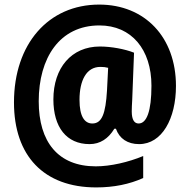

<svg xmlns="http://www.w3.org/2000/svg" viewBox="-20 -739 829 838"><path d="M748 -364C748 -577 612 -719 413 -719C191 -719 41 -547 41 -292C41 -59 171 79 400 79C477 79 545 65 605 38V-58C540 -31 462 -13 398 -13C234 -13 149 -119 149 -297C149 -486 240 -628 414 -628C554 -628 641 -523 641 -365C641 -253 620 -200 585 -200C567 -200 555 -215 555 -253C555 -266 556 -286 557 -302L565 -509C525 -525 465 -536 416 -536C292 -536 213 -443 213 -305C213 -184 270 -110 371 -110C417 -110 453 -134 479 -177H486C501 -134 537 -110 587 -110C687 -110 748 -221 748 -364ZM327 -303C327 -388 357 -447 418 -447C431 -447 441 -446 452 -443L447 -344C441 -243 425 -200 383 -200C349 -200 327 -231 327 -303Z"/></svg>

Font: Noto Sans Malayalam Condensed ExtraBold
Style: Regular
Weight: 800
Width: 3
Designer: Jelle Bosma - Monotype Design Team
Foundry: Monotype Imaging Inc.
Version: Version 2.104